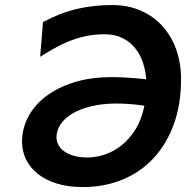

<svg xmlns="http://www.w3.org/2000/svg" viewBox="-20 -738 746 770"><path d="M331.1 -106.4Q364.3 -106.4 399.9 -118.2Q435.5 -129.9 467 -154.8Q498.5 -179.7 523.2 -219Q547.9 -258.3 559.1 -314Q528.3 -318.8 500 -320.8Q471.7 -322.8 448.7 -322.8Q389.2 -322.8 343.8 -311.3Q298.3 -299.8 267.8 -281Q237.3 -262.2 221.9 -237.8Q206.5 -213.4 206.5 -187.5Q206.5 -171.4 214.4 -156.7Q222.2 -142.1 237.8 -130.9Q253.4 -119.6 276.9 -113Q300.3 -106.4 331.1 -106.4ZM152.3 -649.4Q187 -668 220.9 -681.2Q254.9 -694.3 289.3 -702.4Q323.7 -710.4 358.9 -714.1Q394 -717.8 430.7 -717.8Q492.7 -717.8 543.5 -695.8Q594.2 -673.8 630.4 -634.5Q666.5 -595.2 686.3 -540.5Q706.1 -485.8 706.1 -420.4Q706.1 -319.8 677 -239.7Q647.9 -159.7 595.7 -103.5Q543.5 -47.4 470.9 -17.6Q398.4 12.2 312 12.2Q253.9 12.2 208.5 -1.7Q163.1 -15.6 132.1 -40.3Q101.1 -64.9 84.7 -98.1Q68.4 -131.3 68.4 -169.9Q68.4 -221.2 92.5 -268.1Q116.7 -314.9 162.8 -350.6Q209 -386.2 275.9 -407.5Q342.8 -428.7 428.7 -428.7Q456.5 -428.7 493.4 -426.5Q530.3 -424.3 566.4 -419.9Q564 -455.1 553 -487.5Q542 -520 521.7 -545.2Q501.5 -570.3 471.2 -585.4Q440.9 -600.6 399.9 -600.6Q365.7 -600.6 334.2 -595Q302.7 -589.4 271.5 -578.1Q240.2 -566.9 208.3 -549.8Q176.3 -532.7 141.1 -510.3Z"/></svg>

Font: Andika New Basic
Style: Bold Italic
Weight: 700
Italic angle: -14°
Designer: Victor Gaultney, Annie Olsen, Pablo Ugerman
Foundry: SIL International
Version: Version 5.500